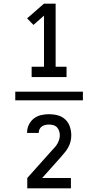

<svg xmlns="http://www.w3.org/2000/svg" viewBox="-20 -868 540 1056"><path d="M154 -444V-501H222V-782L164 -731L129 -767L222 -848H286V-501H346V-444ZM436 -316H64V-364H436ZM130 168V111L264 -39Q272 -48 280.5 -57Q289 -66 295 -76.5Q301 -87 305 -99Q309 -111 309 -123Q309 -135 305.5 -146.5Q302 -158 294 -167Q286 -176 274 -179.5Q262 -183 250 -183Q240 -183 230 -181Q220 -179 211 -173Q202 -167 197.5 -157.5Q193 -148 193 -138V-137H129V-139Q129 -162 139 -182.5Q149 -203 166.5 -216.5Q184 -230 206 -235Q228 -240 250 -240Q275 -240 298.5 -233.5Q322 -227 339.5 -210.5Q357 -194 364.5 -170.5Q372 -147 372 -123Q372 -105 367.5 -88Q363 -71 354.5 -56Q346 -41 334.5 -27.5Q323 -14 312 -1L212 111H370V168Z"/></svg>

Font: Iosevka srxl
Style: Regular
Weight: 400
Monospace: yes
Designer: Belleve Invis
Foundry: Belleve Invis
Version: Version 33.0.1; ttfautohint (v1.8.3)